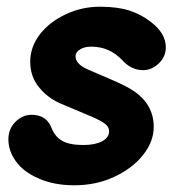

<svg xmlns="http://www.w3.org/2000/svg" viewBox="-20 -551 529 572"><path d="M202 1Q266 1 320 -24Q374 -49 406 -89Q438 -129 438 -173Q438 -250 358 -292Q334 -305 272 -331L251 -340Q226 -350 215.5 -360.5Q205 -371 205 -384Q205 -395 218 -403.5Q231 -412 252 -412Q306 -412 344 -372Q371 -342 406 -342Q432 -342 453 -362Q474 -382 474 -410Q474 -452 429 -486Q401 -508 365.5 -519.5Q330 -531 278 -531Q224 -531 176 -508.5Q128 -486 99 -449Q70 -411 70 -367Q70 -324 95 -292.5Q120 -261 157 -244L240 -209Q270 -197 287.5 -186Q305 -175 305 -160Q305 -141 284 -130Q263 -119 228 -119Q188 -119 166 -131Q144 -143 133 -171Q118 -209 74 -209Q47 -209 26 -188Q5 -167 5 -136Q5 -101 28 -69.5Q51 -38 96 -19Q141 1 202 1Z"/></svg>

Font: Balsamiq Sans
Style: Bold Italic
Weight: 700
Italic angle: -12°
Designer: Michael Angeles
Foundry: Balsamiq SRL
Version: Version 1.020; ttfautohint (v1.8.4.7-5d5b);gftools[0.9.26]